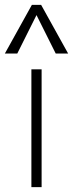

<svg xmlns="http://www.w3.org/2000/svg" viewBox="-44 -769 300 789"><path d="M85 0V-484H127V0ZM27 -549H-24L87 -749H125L236 -549H185L106 -707Z"/></svg>

Font: wassup Sans
Style: Light
Weight: 200
Version: Version 2.001